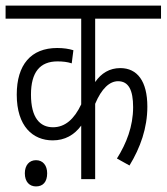

<svg xmlns="http://www.w3.org/2000/svg" viewBox="-20 -642 597 688"><path d="M557 -575V-622H0V-575H271V-268C246 -215 213 -186 170 -186C123 -186 91 -220 91 -303C91 -383 123 -422 186 -422C205 -422 222 -420 237 -415L243 -462C227 -467 208 -470 185 -470C91 -470 40 -410 40 -303C40 -189 98 -139 169 -139C212 -139 246 -158 271 -192V0H321V-270C344 -325 373 -351 403 -351C441 -351 457 -319 457 -258C457 -189 433 -128 399 -74L444 -49C483 -113 508 -183 508 -260C508 -351 472 -398 411 -398C373 -398 343 -380 321 -348V-575ZM69 -21C69 10 86 26 109 26C134 26 149 10 149 -21C149 -49 134 -68 109 -68C85 -68 69 -50 69 -21Z"/></svg>

Font: Noto Sans Devanagari ExtraCondensed Light
Style: Regular
Weight: 300
Width: 2
Designer: Jelle Bosma - Monotype Design Team
Foundry: Monotype Imaging Inc.
Version: Version 2.004